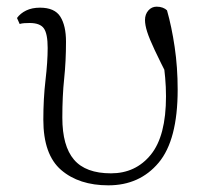

<svg xmlns="http://www.w3.org/2000/svg" viewBox="-20 -542 611 576"><path d="M305 14Q217 14 163.5 -32Q110 -78 110 -183Q110 -246 116.5 -301.5Q123 -357 123 -398Q123 -441 111.5 -457Q100 -473 69 -473Q61 -473 53 -472.5Q45 -472 39 -470L31 -488Q41 -502 58.5 -510.5Q76 -519 100 -519Q144 -519 161 -492Q178 -465 178 -417Q178 -358 172.5 -306Q167 -254 167 -189Q167 -104 202 -63Q237 -22 313 -22Q387 -22 432.5 -78Q478 -134 478 -253Q478 -281 475.5 -309Q473 -337 468 -373L483 -370L488 -303Q460 -358 444 -392Q428 -426 421.5 -446.5Q415 -467 415 -482Q415 -499 425 -510.5Q435 -522 450 -522Q460 -522 468 -519Q476 -516 481 -511Q495 -462 504 -401Q513 -340 513 -273Q513 -122 456 -54Q399 14 305 14Z"/></svg>

Font: Noto Serif SC ExtraLight
Style: Regular
Weight: 200
Designer: Ryoko NISHIZUKA 西塚涼子 (kana & ideographs); Frank Grießhammer (Latin, Greek & Cyrillic); Wenlong ZHANG 张文龙 (bopomofo); San
Foundry: Adobe
Version: Version 2.002-H1;hotconv 1.1.0;makeotfexe 2.6.0